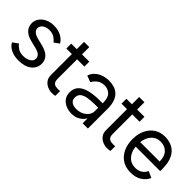

<svg xmlns="http://www.w3.org/2000/svg" viewBox="72 -1409 2169 2169"><g transform="rotate(45 1156.0 -324.5)"><path d="M61.1 -394.9Q61.1 -438.9 87 -474.6Q112.9 -510.3 157.3 -531.4Q201.7 -552.6 257.1 -552.6Q326.3 -552.6 376.6 -526.1Q426.8 -499.6 450.3 -456L389.2 -411.9Q372.2 -437.5 339.7 -458.8Q307.2 -480.1 257.1 -480.1Q210.2 -480.1 178.3 -457.2Q146.3 -434.3 146.3 -399.1Q146.3 -371.4 168.3 -350.7Q190.3 -329.9 237.2 -318.2L318.2 -298.3Q465.9 -262.4 465.9 -150.6Q465.9 -79.2 409.3 -33.9Q352.6 11.4 251.4 11.4Q182.2 11.4 131.2 -13.1Q80.3 -37.6 56.8 -82.4L122.2 -129.3Q138.1 -104.8 171.2 -83.6Q204.2 -62.5 254.3 -62.5Q307.5 -62.5 343.4 -84.9Q379.3 -107.2 379.3 -143.5Q379.3 -201.3 295.5 -223L204.5 -245.7Q131 -263.8 96.1 -301.1Q61.1 -338.4 61.1 -394.9Z M828.8 -545.5V-467.3H712.4V-156.2Q712.4 -116.5 727.1 -99.6Q741.8 -82.7 761.9 -79Q782 -75.3 797.6 -75.3Q808.2 -75.3 813.9 -76.2Q819.6 -77.1 830.3 -78.1V-1.4Q819.6 1.8 810.7 3Q801.8 4.3 776.3 4.3Q743.6 4.3 709.3 -10.3Q675.1 -24.9 651.8 -55.4Q628.6 -85.9 628.6 -133.5V-467.3H540.5V-545.5H628.6V-661.9H712.4V-545.5Z M1267.8 0V-73.9H1263.5Q1255 -56.1 1233.5 -35.9Q1212 -15.6 1178.8 -1.4Q1145.6 12.8 1101.6 12.8Q1019.5 12.8 967.5 -30.2Q915.5 -73.2 915.5 -143.5Q915.5 -208.8 953.8 -247.3Q992.2 -285.9 1061.4 -302.7Q1130.7 -319.6 1223.7 -319.6H1267.8V-329.5Q1267.8 -410.5 1230.6 -444.6Q1193.5 -478.7 1141.3 -478.7Q1093.4 -478.7 1057.2 -454.2Q1021 -429.7 1000.7 -389.2L922.6 -419Q938.9 -462.4 966.1 -488.8Q993.3 -515.3 1024.9 -528.9Q1056.5 -542.6 1086.8 -547.6Q1117.2 -552.6 1139.9 -552.6Q1181.1 -552.6 1218.9 -541.5Q1256.7 -530.5 1286.8 -504.1Q1316.8 -477.6 1334.2 -431.3Q1351.6 -384.9 1351.6 -313.9V0ZM1267.8 -248.6H1223.7Q1159.8 -248.6 1109 -240.9Q1058.2 -233.3 1028.8 -210.8Q999.3 -188.2 999.3 -143.5Q999.3 -109.4 1016.2 -92Q1033 -74.6 1056.3 -68.5Q1079.5 -62.5 1098.7 -62.5Q1149.1 -62.5 1187.1 -81Q1225.1 -99.4 1246.4 -129.3Q1267.8 -159.1 1267.8 -193.2Z M1709.5 -545.5V-467.3H1593V-156.2Q1593 -116.5 1607.8 -99.6Q1622.5 -82.7 1642.6 -79Q1662.6 -75.3 1678.3 -75.3Q1688.9 -75.3 1694.6 -76.2Q1700.3 -77.1 1710.9 -78.1V-1.4Q1700.3 1.8 1691.4 3Q1682.5 4.3 1657 4.3Q1624.3 4.3 1590 -10.3Q1555.8 -24.9 1532.5 -55.4Q1509.2 -85.9 1509.2 -133.5V-467.3H1421.2V-545.5H1509.2V-661.9H1593V-545.5Z M2041.9 11.4Q1963.8 11.4 1907.8 -24.7Q1851.9 -60.7 1821.9 -124.8Q1791.9 -188.9 1791.9 -272.7Q1791.9 -354.4 1821.7 -417.6Q1851.6 -480.8 1905.9 -516.7Q1960.2 -552.6 2033.4 -552.6Q2101.6 -552.6 2154.8 -524.3Q2208.1 -496.1 2238.6 -434.5Q2269.2 -372.9 2269.2 -272.7V-237.2H1877.5Q1885.7 -159.1 1928.8 -111.5Q1971.9 -63.9 2041.9 -63.9Q2092 -63.9 2125.9 -85.9Q2159.8 -108 2176.8 -146.3L2253.6 -112.2Q2230.1 -57.9 2177 -23.3Q2123.9 11.4 2041.9 11.4ZM2034.8 -477.3Q1970.9 -477.3 1928.8 -430.8Q1886.7 -384.2 1877.8 -309.7H2188.2Q2188.2 -390.6 2147.2 -433.9Q2106.2 -477.3 2034.8 -477.3Z"/></g></svg>

Font: Interface
Style: Regular
Weight: 400
Designer: Rasmus Andersson
Foundry: rsms
Version: Version 1.8